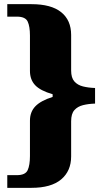

<svg xmlns="http://www.w3.org/2000/svg" viewBox="-20 -780 492 923"><path d="M15 123V62H61Q102 62 113 38Q124 14 124 -30V-200Q124 -242 150 -269Q176 -296 233 -314V-327Q174 -344 149 -370.5Q124 -397 124 -439V-609Q124 -653 113 -676.5Q102 -700 61 -700H15V-760H131Q226 -760 274 -721.5Q322 -683 322 -612V-441Q322 -406 337.5 -388.5Q353 -371 379 -364.5Q405 -358 437 -357V-282Q405 -281 379 -274.5Q353 -268 337.5 -250.5Q322 -233 322 -197V-28Q322 42 274 82.5Q226 123 131 123Z"/></svg>

Font: Noto Serif Black
Style: Regular
Weight: 900
Designer: Monotype Design Team
Foundry: Monotype Imaging Inc.
Version: Version 2.014; ttfautohint (v1.8.4.7-5d5b)